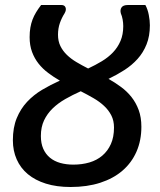

<svg xmlns="http://www.w3.org/2000/svg" viewBox="-20 -740 642 768"><path d="M579.5 -639Q579.5 -595.5 566.2 -562.5Q553 -529.5 530.2 -504.2Q507.5 -479 477.5 -459.8Q447.5 -440.5 414 -424.5Q440 -410 464 -392.2Q488 -374.5 506 -351.8Q524 -329 534.8 -299.8Q545.5 -270.5 545.5 -233Q545.5 -178 526 -133.5Q506.5 -89 470 -57.5Q433.5 -26 381 -9Q328.5 8 262.5 8Q206.5 8 163.5 -5.5Q120.5 -19 91.2 -43.5Q62 -68 46.8 -102.5Q31.5 -137 31.5 -179Q31.5 -230 47 -267.5Q62.5 -305 88.5 -332.8Q114.5 -360.5 148.5 -380.8Q182.5 -401 219.5 -417.5Q195 -431.5 173 -448Q151 -464.5 134.5 -485.2Q118 -506 108.2 -532.2Q98.5 -558.5 98.5 -591.5Q98.5 -612.5 101.5 -629.8Q104.5 -647 110.2 -662Q116 -677 124.5 -691Q133 -705 144.5 -720H225.5Q238.5 -720 242.2 -710Q246 -700 238.5 -687Q227 -669 219.5 -647.8Q212 -626.5 212 -601Q212 -575.5 221.5 -556Q231 -536.5 247.5 -520.5Q264 -504.5 286 -491.5Q308 -478.5 332.5 -466Q361.5 -479.5 387.2 -495Q413 -510.5 432 -530.5Q451 -550.5 462 -576.2Q473 -602 473 -635.5Q473 -648.5 470.5 -662.2Q468 -676 463.5 -686Q459.5 -700 466 -710Q472.5 -720 492 -720H561.5Q571 -702.5 575.2 -680Q579.5 -657.5 579.5 -639ZM436 -230Q436 -257.5 425.2 -278.5Q414.5 -299.5 396.2 -316.5Q378 -333.5 353.8 -347.5Q329.5 -361.5 303 -375Q270.5 -360.5 241.5 -344Q212.5 -327.5 190.8 -306.5Q169 -285.5 156.2 -258.5Q143.5 -231.5 143.5 -196Q143.5 -166.5 153 -145Q162.5 -123.5 179.8 -109.2Q197 -95 221 -88.2Q245 -81.5 273.5 -81.5Q308 -81.5 337.8 -90.2Q367.5 -99 389.2 -117.5Q411 -136 423.5 -163.8Q436 -191.5 436 -230Z"/></svg>

Font: Lato Semibold
Style: Italic
Weight: 600
Italic angle: -7°
Designer: Lukasz Dziedzic
Foundry: tyPoland Lukasz Dziedzic
Version: Version 2.006; 2014-01-15